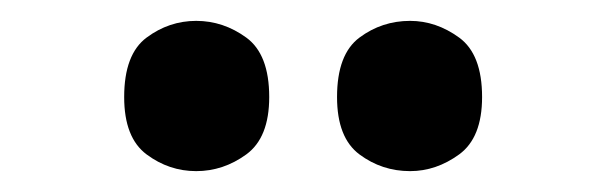

<svg xmlns="http://www.w3.org/2000/svg" viewBox="-20 -781 582 184"><path d="M373 -617Q346 -617 324.5 -633Q303 -649 303 -688Q303 -729 324.5 -745Q346 -761 373 -761Q398 -761 420 -745Q442 -729 442 -688Q442 -649 420 -633Q398 -617 373 -617ZM168 -617Q142 -617 120.5 -633Q99 -649 99 -688Q99 -729 120.5 -745Q142 -761 168 -761Q194 -761 216 -745Q238 -729 238 -688Q238 -649 216 -633Q194 -617 168 -617Z"/></svg>

Font: Noto Serif Armenian SemiCondensed Black
Style: Regular
Weight: 900
Width: 4
Designer: Monotype Design Team
Foundry: Monotype Imaging Inc.
Version: Version 2.008; ttfautohint (v1.8.4.7-5d5b)